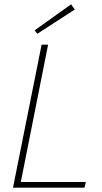

<svg xmlns="http://www.w3.org/2000/svg" viewBox="-20 -866 472 886"><path d="M40 0H370L376 -26H76L202 -660H172ZM152 -710 325 -822 308 -846 140 -726Z"/></svg>

Font: Source Sans Pro ExtraLight
Style: Italic
Weight: 200
Italic angle: -11°
Designer: Paul D. Hunt
Foundry: Adobe Systems Incorporated
Version: Version 3.006;hotconv 1.0.111;makeotfexe 2.5.65597